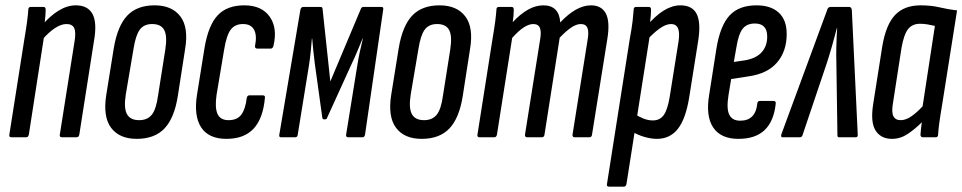

<svg xmlns="http://www.w3.org/2000/svg" viewBox="-20 -514 3604 719"><path d="M212 0Q202 0 204 -10L259 -358Q265 -393 258 -408.5Q251 -424 229 -424Q209 -424 185.5 -408.5Q162 -393 138 -365V-420Q168 -455 200 -474.5Q232 -494 264 -494Q309 -494 326.5 -461.5Q344 -429 332 -361L277 -10Q275 0 267 0ZM23 0Q13 0 15 -10L71 -366Q78 -407 81.5 -434Q85 -461 86 -478Q86 -488 95 -488H143Q151 -488 151 -478Q151 -458 147.5 -431Q144 -404 142 -388L145 -378L88 -10Q86 0 78 0Z M492 6Q427 6 396 -35.5Q365 -77 378 -159L406 -333Q420 -417 456.5 -455.5Q493 -494 559 -494Q624 -494 655.5 -452.5Q687 -411 673 -329L646 -155Q633 -72 596 -33Q559 6 492 6ZM501 -64Q532 -64 548.5 -84.5Q565 -105 572 -157L599 -328Q607 -379 595 -401.5Q583 -424 550 -424Q519 -424 503.5 -403Q488 -382 480 -331L451 -160Q443 -109 455.5 -86.5Q468 -64 501 -64Z M828 6Q761 6 733 -37.5Q705 -81 718 -161L746 -335Q760 -419 795 -456.5Q830 -494 895 -494Q960 -494 990 -451.5Q1020 -409 1004 -342Q1001 -332 994 -332H944Q934 -332 935 -342Q943 -381 931.5 -402.5Q920 -424 890 -424Q860 -424 844 -403Q828 -382 819 -326L791 -159Q784 -111 794.5 -87.5Q805 -64 836 -64Q868 -64 883.5 -84.5Q899 -105 904 -147Q906 -157 914 -157H964Q974 -157 972 -147Q965 -70 929.5 -32Q894 6 828 6Z M1032 0Q1024 0 1026 -10L1105 -478Q1108 -488 1115 -488H1180Q1188 -488 1188 -480L1217 -209L1331 -480Q1334 -488 1340 -488H1409Q1417 -488 1415 -478L1347 -10Q1345 0 1338 0H1284Q1275 0 1276 -9L1318 -269Q1322 -295 1327.5 -320Q1333 -345 1339 -370H1338Q1328 -346 1318 -322Q1308 -298 1297 -275L1205 -73Q1204 -69 1201.5 -68Q1199 -67 1195 -67Q1192 -67 1190 -68Q1188 -69 1187 -73L1159 -275Q1156 -298 1153.5 -322.5Q1151 -347 1149 -370H1148Q1146 -345 1143.5 -320Q1141 -295 1137 -269L1095 -10Q1094 0 1086 0Z M1559 6Q1494 6 1463 -35.5Q1432 -77 1445 -159L1473 -333Q1487 -417 1523.5 -455.5Q1560 -494 1626 -494Q1691 -494 1722.5 -452.5Q1754 -411 1740 -329L1713 -155Q1700 -72 1663 -33Q1626 6 1559 6ZM1568 -64Q1599 -64 1615.5 -84.5Q1632 -105 1639 -157L1666 -328Q1674 -379 1662 -401.5Q1650 -424 1617 -424Q1586 -424 1570.5 -403Q1555 -382 1547 -331L1518 -160Q1510 -109 1522.5 -86.5Q1535 -64 1568 -64Z M1776 0Q1766 0 1768 -10L1824 -366Q1831 -407 1834.5 -434Q1838 -461 1839 -478Q1839 -488 1848 -488H1896Q1904 -488 1904 -478Q1904 -468 1903 -455.5Q1902 -443 1900 -431Q1929 -462 1957.5 -478Q1986 -494 2015 -494Q2044 -494 2060 -478Q2076 -462 2078 -430Q2107 -461 2136 -477.5Q2165 -494 2193 -494Q2233 -494 2249 -463Q2265 -432 2254 -366L2197 -10Q2196 0 2187 0H2132Q2123 0 2124 -10L2180 -362Q2186 -394 2180 -409Q2174 -424 2155 -424Q2139 -424 2120 -411.5Q2101 -399 2076 -373L2019 -10Q2018 0 2009 0H1954Q1945 0 1946 -10L2002 -362Q2008 -394 2002 -409Q1996 -424 1977 -424Q1961 -424 1941.5 -411.5Q1922 -399 1898 -372L1841 -10Q1839 0 1831 0Z M2440 6Q2418 6 2392.5 -1.5Q2367 -9 2346 -22L2357 -87Q2374 -76 2391 -69.5Q2408 -63 2425 -63Q2451 -63 2465.5 -83Q2480 -103 2488 -152L2521 -359Q2526 -392 2519 -408Q2512 -424 2493 -424Q2473 -424 2448.5 -406Q2424 -388 2398 -359L2401 -416Q2434 -455 2465.5 -474.5Q2497 -494 2528 -494Q2572 -494 2588.5 -462.5Q2605 -431 2595 -364L2561 -150Q2548 -69 2518.5 -31.5Q2489 6 2440 6ZM2261 185Q2251 185 2253 175L2338 -366Q2346 -409 2349 -435.5Q2352 -462 2353 -478Q2353 -488 2362 -488H2410Q2418 -488 2418 -478Q2418 -458 2414.5 -431.5Q2411 -405 2409 -388L2413 -379L2326 175Q2324 185 2316 185Z M2745 6Q2679 6 2650.5 -37Q2622 -80 2636 -161L2663 -333Q2677 -418 2712 -456Q2747 -494 2813 -494Q2867 -494 2896.5 -466.5Q2926 -439 2926 -387Q2926 -322 2890 -280Q2854 -238 2783 -228L2718 -218L2708 -157Q2700 -107 2711 -84.5Q2722 -62 2752 -62Q2781 -62 2797 -78.5Q2813 -95 2816 -127Q2817 -136 2826 -136H2877Q2886 -136 2885 -126Q2878 -60 2843.5 -27Q2809 6 2745 6ZM2728 -282 2769 -288Q2811 -295 2832 -318Q2853 -341 2853 -377Q2853 -426 2807 -426Q2776 -426 2760.5 -405.5Q2745 -385 2737 -333Z M2910 0Q2903 0 2906 -11L3077 -475Q3080 -488 3090 -488H3160Q3169 -488 3170 -475L3192 -11Q3193 0 3185 0H3122Q3116 0 3116 -7L3112 -280Q3111 -310 3112 -344Q3113 -378 3115 -409H3114Q3106 -378 3096.5 -344.5Q3087 -311 3077 -280L2985 -7Q2982 0 2976 0Z M3320 6Q3279 6 3259 -25Q3239 -56 3250 -125L3284 -341Q3298 -423 3332.5 -458.5Q3367 -494 3427 -494Q3467 -494 3498.5 -486.5Q3530 -479 3564 -475L3508 -121Q3501 -80 3497.5 -54Q3494 -28 3493 -10Q3493 0 3484 0H3436Q3427 0 3427 -10Q3428 -20 3429 -32Q3430 -44 3432 -56Q3407 -31 3379.5 -12.5Q3352 6 3320 6ZM3353 -64Q3372 -64 3393 -78.5Q3414 -93 3435 -116L3481 -417Q3468 -420 3454 -422.5Q3440 -425 3425 -425Q3397 -425 3381 -405.5Q3365 -386 3356 -335L3324 -128Q3318 -94 3325.5 -79Q3333 -64 3353 -64Z"/></svg>

Font: Sofia Sans Extra Condensed Medium
Style: Italic
Weight: 500
Italic angle: -9°
Version: Version 4.100